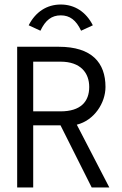

<svg xmlns="http://www.w3.org/2000/svg" viewBox="-20 -830 540 850"><path d="M159 -694C181 -741 209 -762 249 -762C289 -762 317 -741 339 -694L391 -718C361 -777 311 -810 249 -810C187 -810 137 -777 107 -718ZM56 0H127V-275H248L386 0H464L320 -278C397 -297 447 -374 447 -445C447 -552 387 -623 240 -623H56ZM127 -337V-557H248C337 -557 375 -507 375 -445C375 -380 337 -337 248 -337Z"/></svg>

Font: Inconsolata
Style: Regular
Weight: 400
Monospace: yes
Designer: Raph Levien, Cyreal, Brenton Simpson
Foundry: Raph Levien, Cyreal, Google
Version: Version 3.100